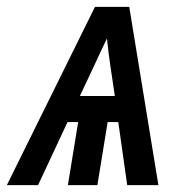

<svg xmlns="http://www.w3.org/2000/svg" viewBox="-47 -540 567 560"><path d="M-27 0 230 -520H330L415 0H324L298 -184H267L237 0H151L181 -184H150L64 0ZM288 -260 275 -347Q272 -367 269.5 -387Q267 -407 265 -428Q255 -407 245.5 -387Q236 -367 227 -347L186 -260Z"/></svg>

Font: Iosevka SS18 Medium
Style: Italic
Weight: 500
Italic angle: -9°
Monospace: yes
Designer: Belleve Invis
Foundry: Belleve Invis
Version: Version 25.1.1; ttfautohint (v1.8.4)